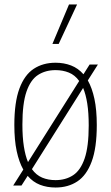

<svg xmlns="http://www.w3.org/2000/svg" viewBox="-20 -828 496 857"><path d="M372 -469Q391 -435.5 401.5 -386.5Q412 -337.5 412 -270Q412 -168 389.2 -106.8Q366.5 -45.5 325.2 -18.2Q284 9 228 9Q190 9 158.5 -3.2Q127 -15.5 103.5 -43L76 0H39L84 -71Q65 -104.5 54.5 -153.5Q44 -202.5 44 -270Q44 -372 66.8 -433Q89.5 -494 130.8 -521Q172 -548 228 -548Q265.5 -548 297.2 -535.8Q329 -523.5 352.5 -496.5L380 -540H417ZM228 -515Q183 -515 149.8 -493.5Q116.5 -472 98.2 -419Q80 -366 80 -272Q80 -216 86.5 -174.5Q93 -133 105 -104.5L333.5 -466.5Q314.5 -493 287.5 -504Q260.5 -515 228 -515ZM228 -24Q273 -24 306.2 -45.8Q339.5 -67.5 357.8 -120.8Q376 -174 376 -268Q376 -324.5 369.5 -365.8Q363 -407 351 -435.5L122.5 -73Q141.5 -46.5 168.2 -35.2Q195 -24 228 -24ZM214 -632 288 -808H324L242 -632Z"/></svg>

Font: Encode Sans Condensed Thin
Style: Regular
Weight: 100
Width: 3
Designer: Multiple Designers
Foundry: Impallari Type
Version: Version 3.000; ttfautohint (v1.8.3) -l 8 -r 50 -G 200 -x 14 